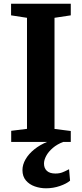

<svg xmlns="http://www.w3.org/2000/svg" viewBox="-20 -763 440 1032"><path d="M125.1 -70.4V-667.3L39.5 -680.5V-743H360.4V-680.5L273 -667.3V-70L360.4 -58.9V0H40.2V-59.9ZM227 249.1Q196.2 249.1 167 238.9Q137.8 228.7 119.3 207Q100.7 185.2 100.7 151.2Q100.7 121.9 117.5 93Q134.2 64 164.6 39.6Q195 15.1 235.1 -1L269.5 -5L321.8 -1Q286.9 12.2 263.5 32.5Q240.1 52.8 228.3 74.9Q216.5 97 216.5 116.2Q216.5 141.1 232 155.4Q247.5 169.7 277.8 169.7Q300.9 169.7 317.8 162.5Q334.8 155.3 351.2 146.6L356.6 208.1Q337.7 224.3 302 236.7Q266.4 249.1 227 249.1Z"/></svg>

Font: Merriweather Light
Style: Regular
Weight: 300
Version: Version 2.100